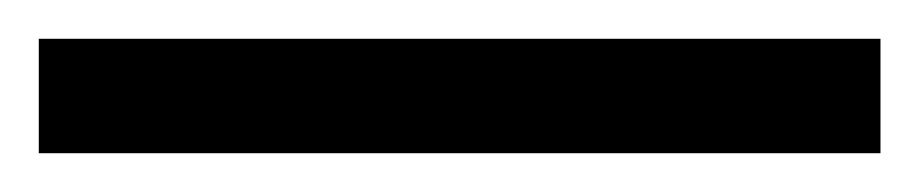

<svg xmlns="http://www.w3.org/2000/svg" viewBox="-25 63 474 99"><path d="M-5 142H429V83H-5Z"/></svg>

Font: Noto Serif Hebrew SemiCondensed Medium
Style: Regular
Weight: 500
Width: 4
Designer: Monotype Design Team
Foundry: Monotype Imaging Inc.
Version: Version 2.004